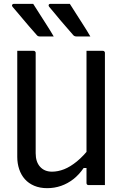

<svg xmlns="http://www.w3.org/2000/svg" viewBox="-20 -965 640 1001"><path d="M153 -945Q173 -914 190 -887Q207 -860 224.5 -833Q242 -806 260 -775Q249 -775 238.5 -775Q228 -775 216 -775Q204 -775 187 -775Q181 -775 177 -777.5Q173 -780 171 -783Q147 -810 131.5 -828Q116 -846 103.5 -861Q91 -876 77 -892.5Q63 -909 45 -930Q41 -935 43.5 -940Q46 -945 52 -945Q72 -945 85.5 -945Q99 -945 114.5 -945Q130 -945 153 -945ZM344 -945Q364 -914 381 -887Q398 -860 415.5 -833Q433 -806 451 -775Q440 -775 429.5 -775Q419 -775 407 -775Q395 -775 378 -775Q372 -775 367.5 -777.5Q363 -780 361 -783Q338 -810 322 -828Q306 -846 293.5 -861Q281 -876 267.5 -892.5Q254 -909 236 -930Q232 -935 234 -940Q236 -945 242 -945Q263 -945 276.5 -945Q290 -945 305.5 -945Q321 -945 344 -945ZM527 0Q513 0 498.5 0Q484 0 470.5 0Q457 0 442 0Q440 0 438 -0.5Q436 -1 435 -2Q434 -3 433 -4Q432 -5 431.5 -7Q431 -9 431 -11Q431 -97 431 -183Q431 -269 431 -355.5Q431 -442 431 -528Q431 -614 431 -700Q446 -700 460 -700Q474 -700 488 -700Q502 -700 516 -700Q520 -700 522 -698.5Q524 -697 525.5 -695Q527 -693 527 -689Q527 -616 527 -543Q527 -470 527 -396.5Q527 -323 527 -250Q527 -177 527 -104Q527 -77 527 -51Q527 -25 527 0ZM226 16Q188 16 158.5 3.5Q129 -9 109.5 -31Q90 -53 80 -83Q70 -113 70 -147Q70 -223 70 -298.5Q70 -374 70 -449.5Q70 -525 70 -601Q70 -626 70 -650.5Q70 -675 70 -700Q92 -700 112.5 -700Q133 -700 155 -700Q159 -700 161 -698.5Q163 -697 164.5 -695Q166 -693 166 -689Q166 -603 166 -515Q166 -427 166 -339.5Q166 -252 166 -166Q166 -121 189 -95.5Q212 -70 251 -70Q282 -70 314 -82.5Q346 -95 381 -123.5Q416 -152 453 -200V-89H416Q392 -54 362.5 -31Q333 -8 298.5 4Q264 16 226 16Z"/></svg>

Font: Rec Mono Linear
Style: Regular
Weight: 400
Monospace: yes
Version: Version 1.085; ttfautohint (v1.8.4.7-5d5b)